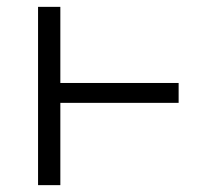

<svg xmlns="http://www.w3.org/2000/svg" viewBox="-20 -540 640 560"><path d="M91 0V-520H156V-298H501V-240H156V0Z"/></svg>

Font: Iosevka Custom Light Extended
Style: Regular
Weight: 300
Width: 7
Monospace: yes
Designer: Belleve Invis
Foundry: Belleve Invis
Version: Version 11.2.4; ttfautohint (v1.8.4)